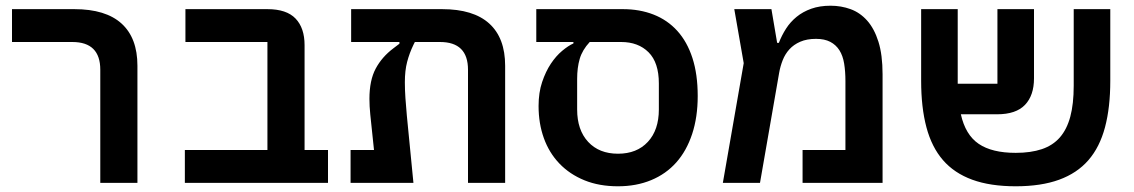

<svg xmlns="http://www.w3.org/2000/svg" viewBox="-20 -640 3969 672"><path d="M331 -396Q331 -493 233 -493H22V-608H240Q350 -608 405.5 -557.5Q461 -507 461 -410V0H331Z M627 -115H916V-493H629V-608H916Q983 -608 1014.5 -575Q1046 -542 1046 -482V-115H1128V0H627Z M1207 -115H1289L1276 -239Q1273 -269 1273 -294Q1273 -359 1295 -400Q1317 -441 1357 -471L1378 -487V-493H1209V-608H1527Q1637 -608 1692.5 -557.5Q1748 -507 1748 -410V0H1618V-396Q1618 -493 1520 -493H1432L1427 -483Q1413 -454 1405 -423.5Q1397 -393 1397 -352Q1397 -326 1399 -296.5Q1401 -267 1404 -235L1427 0H1207Z M1857 -608H2160Q2219 -608 2267.5 -589Q2316 -570 2350.5 -532Q2385 -494 2403.5 -437Q2422 -380 2422 -304Q2422 -230 2402.5 -171Q2383 -112 2347 -71.5Q2311 -31 2259 -9.5Q2207 12 2143 12Q2077 12 2025.5 -9Q1974 -30 1938 -67.5Q1902 -105 1883.5 -156.5Q1865 -208 1865 -269Q1865 -316 1877.5 -353Q1890 -390 1908 -417Q1926 -444 1947.5 -462Q1969 -480 1987 -488V-493H1857ZM2143 -102Q2209 -102 2247.5 -143.5Q2286 -185 2286 -257V-348Q2286 -421 2250 -457Q2214 -493 2154 -493H2044Q2018 -465 2009 -434Q2000 -403 2000 -364V-257Q2000 -185 2038.5 -143.5Q2077 -102 2143 -102Z M2583 -419 2550 -608H2680L2700 -490H2706Q2716 -516 2731 -539.5Q2746 -563 2768 -581Q2790 -599 2819.5 -609.5Q2849 -620 2887 -620Q2924 -620 2957 -608Q2990 -596 3015 -568Q3040 -540 3054.5 -494Q3069 -448 3069 -380V0H2789V-115H2939V-356Q2939 -390 2934.5 -417.5Q2930 -445 2918 -464Q2906 -483 2886 -493.5Q2866 -504 2836 -504Q2804 -504 2781 -494Q2758 -484 2743 -467.5Q2728 -451 2719.5 -429.5Q2711 -408 2707 -385L2640 0H2510Z M3535 12Q3446 12 3383 -11Q3320 -34 3280.5 -79.5Q3241 -125 3222.5 -194.5Q3204 -264 3204 -357V-608H3332V-347H3471V-608H3599V-366Q3599 -306 3567.5 -273Q3536 -240 3470 -240H3343Q3359 -168 3405.5 -136.5Q3452 -105 3535 -105Q3588 -105 3626.5 -118Q3665 -131 3689.5 -159Q3714 -187 3726 -231.5Q3738 -276 3738 -340V-608H3866V-357Q3866 -264 3847.5 -194.5Q3829 -125 3789.5 -79.5Q3750 -34 3687 -11Q3624 12 3535 12Z"/></svg>

Font: IBM Plex Sans Hebrew SemiBold
Style: Regular
Weight: 600
Designer: Mike Abbink, Paul van der Laan, Pieter van Rosmalen, Yanek Iontef
Foundry: Bold Monday
Version: Version 1.2